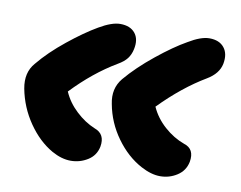

<svg xmlns="http://www.w3.org/2000/svg" viewBox="-60 -528 799 637"><g transform="rotate(10 340.0 -209.0)"><path d="M515.1 29.8Q484.9 29.8 450.2 11.2Q400.9 -15.1 364 -66.2Q327.1 -117.2 315.9 -178.2Q305.2 -229 335 -265.1Q373 -310.1 428.7 -355Q484.4 -399.9 526.9 -423.8Q568.8 -449.2 597.2 -449.2Q630.9 -449.2 647.2 -428.7Q663.6 -408.2 657.2 -374Q650.4 -339.8 611.8 -316.9Q535.2 -271.5 460 -194.8Q476.1 -158.7 507.3 -130.9Q538.6 -103 575.2 -89.8Q611.8 -78.6 604 -34.2Q597.7 -3.4 571.8 13.2Q545.9 29.8 515.1 29.8ZM149.9 12.2Q103.5 -14.2 68.1 -65.4Q32.7 -116.7 21 -178.2Q11.2 -231 41 -265.1Q76.7 -308.6 130.4 -351.8Q184.1 -395 227.1 -419.9Q269.5 -444.8 297.9 -444.8Q331.5 -444.8 347.9 -424.6Q364.3 -404.3 356.9 -370.1Q353 -351.6 342.8 -338.1Q332.5 -324.7 312 -313Q235.4 -267.6 165 -193.8Q180.2 -158.7 210 -130.9Q239.7 -103 273.9 -88.9Q311 -75.7 303.2 -32.2Q296.9 -1.5 270.8 14.6Q244.6 30.8 213.9 30.8Q183.1 30.8 149.9 12.2Z"/></g></svg>

Font: Shantell Sans Irregular Bouncy
Style: Bold Italic
Weight: 700
Italic angle: -11.31°
Designer: Stephen Nixon, Anya Danilova, Shantell Martin
Foundry: Arrow Type
Version: Version 1.006;[9816181b4]